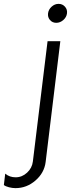

<svg xmlns="http://www.w3.org/2000/svg" viewBox="-72 -713 367 993"><path d="M219 -595Q199 -595 186.5 -609.5Q174 -624 176.5 -644Q179 -664 195 -678.5Q211 -693 231 -693Q251 -693 264 -678.5Q277 -664 274.5 -644Q272 -624 255.5 -609.5Q239 -595 219 -595ZM8 260Q-8 260 -25.5 255.5Q-43 251 -52 244L-45 185Q-23 204 9 204Q42 204 68 180Q94 156 98 122L174 -500H240L164 125Q157 181 111.5 220.5Q66 260 8 260Z"/></svg>

Font: Orkney Light
Style: LightItalic
Weight: 300
Designer: Samuel Oakes and Alfredo Marco Pradil
Foundry: Alfredo Marco Pradil
Version: 1.0; ttfautohint (v1.5)